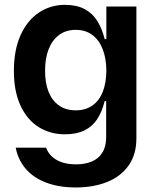

<svg xmlns="http://www.w3.org/2000/svg" viewBox="-20 -573 655 808"><path d="M298.3 215.9Q227.6 215.9 173.8 195.3Q120 174.7 87.7 136.7Q55.4 98.7 46.2 48.3H174Q185.4 80.6 217.5 99.6Q249.6 118.6 300.4 118.6Q337.7 118.6 365.9 106.9Q394.2 95.2 410.3 69.8Q426.5 44.4 426.8 5.7V-147.7H420.5Q409.1 -101.9 388.8 -71.2Q368.6 -40.5 335.2 -24.1Q301.8 -7.8 252.8 -7.8Q191.8 -7.8 143.1 -38Q94.5 -68.2 66.4 -128.4Q38.4 -188.6 38.4 -274.9Q38.4 -361.9 66.4 -424.5Q94.5 -487.2 143.5 -519.9Q192.5 -552.6 252.8 -552.6Q302.6 -552.6 335.9 -534.8Q369.3 -517 389.2 -485.3Q409.1 -453.5 420.5 -408.4H427.6V-545.5H554V9.2Q554 77.1 521.3 123.4Q488.6 169.7 430.9 192.8Q373.2 215.9 298.3 215.9ZM299 -108.7Q339.5 -108.7 368.3 -128.6Q397 -148.4 412.1 -185.9Q427.2 -223.4 427.6 -275.6Q427.2 -327.4 412.1 -366.1Q397 -404.8 368.3 -426.1Q339.5 -447.4 299 -447.4Q257.1 -447.4 228 -425.4Q198.9 -403.4 184.1 -364.5Q169.4 -325.6 169.7 -275.6Q169.4 -224.8 184.1 -187.3Q198.9 -149.9 228 -129.3Q257.1 -108.7 299 -108.7Z"/></svg>

Font: Riot Sans
Style: Regular
Weight: 400
Designer: Rasmus Andersson
Foundry: rsms
Version: Version 3.005